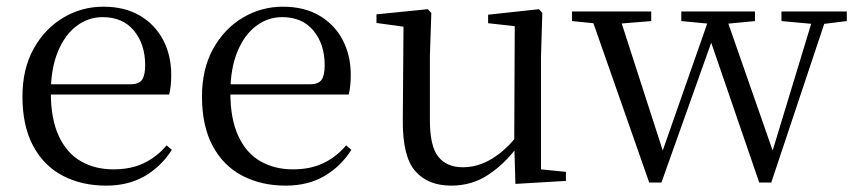

<svg xmlns="http://www.w3.org/2000/svg" viewBox="-20 -551 2606 585"><path d="M303.3 14.6Q229.5 14.6 171.6 -15.4Q113.7 -45.5 81.1 -106.2Q48.4 -167 48.4 -256.8Q48.4 -341.1 82.5 -402.5Q116.6 -463.8 172.8 -497.2Q229 -530.6 294.9 -530.6Q360.2 -530.6 406.4 -503.3Q452.6 -475.9 477.1 -429.2Q501.7 -382.4 501.7 -323.2Q501.7 -286.8 495.4 -262.9H86.6V-294.2H377.3Q403.6 -294.2 413 -308.2Q422.3 -322.1 422.3 -352.3Q422.3 -416.2 388.2 -457.5Q354.2 -498.8 292.6 -498.8Q248.8 -498.8 213 -471.6Q177.1 -444.5 156 -392.8Q134.9 -341.2 134.9 -268.7Q134.9 -188 159.4 -135.9Q183.9 -83.8 226.9 -59.4Q270 -35 325.5 -35Q378.5 -35 417.8 -53.7Q457.2 -72.3 487.7 -108.1L503.6 -94.3Q471 -43.5 421 -14.4Q371 14.6 303.3 14.6Z M850.3 14.6Q776.5 14.6 718.6 -15.4Q660.7 -45.5 628.1 -106.2Q595.4 -167 595.4 -256.8Q595.4 -341.1 629.5 -402.5Q663.6 -463.8 719.8 -497.2Q776 -530.6 841.9 -530.6Q907.2 -530.6 953.4 -503.3Q999.6 -475.9 1024.1 -429.2Q1048.7 -382.4 1048.7 -323.2Q1048.7 -286.8 1042.4 -262.9H633.6V-294.2H924.3Q950.6 -294.2 960 -308.2Q969.3 -322.1 969.3 -352.3Q969.3 -416.2 935.2 -457.5Q901.2 -498.8 839.6 -498.8Q795.8 -498.8 760 -471.6Q724.1 -444.5 703 -392.8Q681.9 -341.2 681.9 -268.7Q681.9 -188 706.4 -135.9Q730.9 -83.8 773.9 -59.4Q817 -35 872.5 -35Q925.5 -35 964.8 -53.7Q1004.2 -72.3 1034.7 -108.1L1050.6 -94.3Q1018 -43.5 968 -14.4Q918 14.6 850.3 14.6Z M1354.9 14.6Q1283.8 14.6 1245.1 -29.8Q1206.3 -74.2 1207.3 -185.8L1209.5 -483.7L1231.7 -466.6L1127.1 -481V-507.3L1283.5 -523L1294.2 -511.5L1289.8 -380.4V-185.1Q1289.8 -105.3 1315.6 -73.3Q1341.4 -41.4 1390.3 -41.4Q1436.8 -41.4 1480.1 -68.1Q1523.4 -94.9 1558.9 -141.8L1582.1 -103H1555.7Q1517.1 -51 1467.2 -18.2Q1417.3 14.6 1354.9 14.6ZM1550.4 9.3 1546.8 -114.1V-115.5L1548.4 -471.2L1467.2 -480.3V-506.2L1622.2 -523L1632.4 -511.5L1628.4 -380.4V-35L1704.3 -27.4V0.2Z M1958.1 5.2 1775.5 -516H1862.5L2008.1 -65.2L1989.4 -65L1995 -80.1L2147.7 -516H2186.3L2343.7 -65H2325.9L2329.9 -78.3L2463 -516H2503.9L2329.9 5.2H2293.3L2135.2 -455.2H2160L2153.6 -439.5L1995.3 5.2ZM1722.9 -486.8V-516H1964.2V-486.8L1845.2 -477.1H1819.5ZM2055.8 -486.8V-516H2280.3V-486.8L2179.4 -477.1H2157.7ZM2361 -486.8V-516H2560.1V-486.8L2481.8 -477.1H2467.2Z"/></svg>

Font: Noto Serif HK
Style: Regular
Weight: 200
Designer: Ryoko NISHIZUKA 西塚涼子 (kana & ideographs); Frank Grießhammer (Latin, Greek & Cyrillic); Wenlong ZHANG 张文龙 (bopomofo); San
Foundry: Adobe
Version: Version 2.001;hotconv 1.1.0;makeotfexe 2.6.0